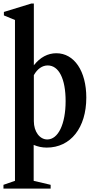

<svg xmlns="http://www.w3.org/2000/svg" viewBox="-22 -842 551 1109"><path d="M-2 247.5H270.5V225.5L172.5 202.5V-5C196.5 5 220.5 10.5 248 10.5C386.5 10.5 476.5 -104.5 476.5 -278.5C476.5 -431 407 -534.5 303.5 -534.5C254 -534.5 210 -511 173.5 -465V-821.5H158.5L0.5 -773V-753L64.5 -726.5V202.5L-2 225.5ZM251 -36.5C207 -36.5 173.5 -82 173.5 -142V-408C194 -444.5 222.5 -464 253.5 -464C318 -464 357 -387 357 -258C357 -126 314.5 -36.5 251 -36.5Z"/></svg>

Font: Libre Caslon Condensed SemiBold
Style: Regular
Weight: 600
Designer: Pablo Impallari, Rodrigo Fuenzalida, Katja Schimmel, Ertekin Erdin
Foundry: Pablo Impallari, Rodrigo Fuenzalida
Version: Version 2.000;gftools[0.9.33]